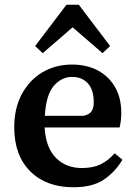

<svg xmlns="http://www.w3.org/2000/svg" viewBox="-20 -775 571 809"><path d="M283 -451Q240 -451 207 -413.5Q174 -376 169 -287H332Q358 -293 366.5 -307Q375 -321 375 -344Q375 -397 350 -424Q325 -451 283 -451ZM289 14Q175 14 107.5 -53Q40 -120 40 -239Q40 -319 72 -378.5Q104 -438 159 -470.5Q214 -503 283 -503Q346 -503 392.5 -478Q439 -453 465 -407.5Q491 -362 491 -300Q491 -282 489 -266Q487 -250 484 -238H168Q173 -153 215.5 -110Q258 -67 325 -67Q372 -67 404.5 -83Q437 -99 463 -129L496 -102Q464 -49 416.5 -17.5Q369 14 289 14ZM412 -551 286 -660 160 -551 128 -581 260 -755H312L444 -581Z"/></svg>

Font: Source Serif 4 SmText Semibold
Style: Regular
Weight: 600
Designer: Frank Grießhammer
Foundry: Adobe
Version: Version 4.005;hotconv 1.1.0;makeotfexe 2.6.0